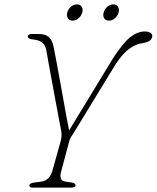

<svg xmlns="http://www.w3.org/2000/svg" viewBox="-20 -855 714 875"><path d="M324.5 -10Q324.5 0 303 0H128Q114 0 114 -10Q114 -20 135.5 -23L166 -27Q205.5 -31.5 218.5 -76L255.5 -208Q263.5 -234 259 -258.5Q255 -279 247.8 -317Q240.5 -355 232 -401Q223.5 -447 215.2 -492.5Q207 -538 200.2 -574.5Q193.5 -611 190.5 -629Q182 -670.5 131.5 -675Q107.5 -677 106.5 -689Q106 -693.5 111.2 -696.8Q116.5 -700 124 -700H156Q186 -700 201.8 -687Q217.5 -674 224 -643Q228 -624.5 234.5 -589.2Q241 -554 249.2 -509.5Q257.5 -465 265.8 -418.2Q274 -371.5 281.5 -330.2Q289 -289 295 -260.5L492 -584.5Q539 -658 572.5 -684.8Q606 -711.5 639.5 -711.5Q658 -711.5 666 -705.2Q674 -699 674 -691.5Q674 -678 662.2 -669.5Q650.5 -661 622 -657Q600.5 -654 571.2 -634.2Q542 -614.5 508 -564L319 -254.5Q309.5 -240.5 304 -231.2Q298.5 -222 295.5 -211.5L258.5 -73Q253.5 -55 257 -42.8Q260.5 -30.5 276 -28L307 -23Q324.5 -20 324.5 -10ZM311 -761Q296 -761 289.2 -772Q282.5 -783 286.5 -798Q291 -813.5 303.2 -824.2Q315.5 -835 331 -835Q345.5 -835 352.2 -824.2Q359 -813.5 355 -798Q350.5 -783 338.2 -772Q326 -761 311 -761ZM476.5 -761Q461.5 -761 454.8 -772Q448 -783 452.5 -798Q456.5 -813.5 468.8 -824.2Q481 -835 496.5 -835Q511.5 -835 518 -824.2Q524.5 -813.5 520.5 -798Q516.5 -783 504 -772Q491.5 -761 476.5 -761Z"/></svg>

Font: Fraunces 9pt S050 Thin
Style: Italic
Weight: 100
Italic angle: -16°
Version: Version 1.000; ttfautohint (v1.8.3)